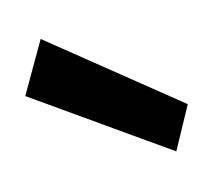

<svg xmlns="http://www.w3.org/2000/svg" viewBox="-38 -794 304 276"><g transform="rotate(-10 114.0 -656.5)"><path d="M200 -560 0 -676 36 -753 228 -624Z"/></g></svg>

Font: DM Sans 11pt Medium
Style: Regular
Weight: 500
Version: Version 4.004;gftools[0.9.30]